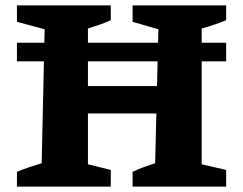

<svg xmlns="http://www.w3.org/2000/svg" viewBox="-20 -694 905 714"><path d="M473 0V-55Q494 -65 514.5 -72.5Q535 -80 557 -87L569 -585L473 -613V-674H821V-619Q800 -610 777.5 -602.5Q755 -595 730 -588V-83L821 -62V0ZM43 0V-55Q67 -65 89.5 -72.5Q112 -80 135 -87L146 -585L43 -613V-674H392V-619Q373 -610 351 -602.5Q329 -595 307 -588V-83L392 -62V0ZM234 -272V-374H655V-272ZM43 -535H821V-466H43Z"/></svg>

Font: Piazzolla Thin Black
Style: Regular
Weight: 900
Version: Version 2.005